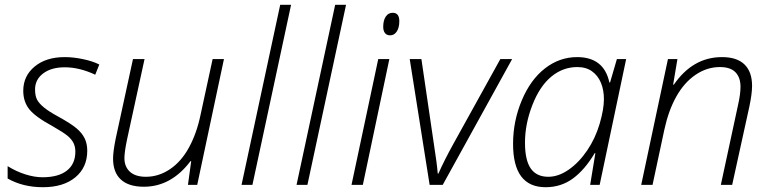

<svg xmlns="http://www.w3.org/2000/svg" viewBox="-20 -780 3246 810"><path d="M348.1 -144Q348.1 -73.7 297.9 -32Q247.6 9.8 161.1 9.8Q76.7 9.8 12.2 -26.9V-79.1Q48.3 -56.6 86.9 -44.4Q125.5 -32.2 159.2 -32.2Q226.6 -32.2 262.2 -60.3Q297.9 -88.4 297.9 -140.1Q297.9 -160.6 290.3 -176.3Q282.7 -191.9 265.9 -206.3Q249 -220.7 201.2 -248Q128.9 -287.1 103.5 -319.1Q78.1 -351.1 78.1 -397Q78.1 -459.5 126.2 -499.3Q174.3 -539.1 252.9 -539.1Q289.6 -539.1 330.3 -530.5Q371.1 -522 398.9 -507.8L381.8 -464.8Q315.4 -496.1 252.9 -496.1Q196.3 -496.1 162.1 -470.2Q127.9 -444.3 127.9 -402.8Q127.9 -376 136.2 -359.9Q144.5 -343.8 165.8 -326.4Q187 -309.1 224.1 -289.1Q279.8 -258.3 303 -238.5Q326.2 -218.8 337.2 -196.3Q348.1 -173.8 348.1 -144Z M589.8 -530.8 515.6 -189.9Q504.9 -138.2 504.9 -112.8Q504.9 -76.7 528.1 -55.4Q551.3 -34.2 595.7 -34.2Q649.4 -34.2 697 -66.2Q744.6 -98.1 777.1 -157.5Q809.6 -216.8 825.7 -293.9L877 -530.8H924.8L812 0H772.9L786.6 -100.1H783.7Q702.1 7.8 586.9 7.8Q522.9 7.8 490 -22.5Q457 -52.7 457 -110.8Q457 -140.1 467.8 -193.8L541 -530.8Z M1044.9 0H999L1162.1 -759.8H1208Z M1276.9 0H1231L1394 -759.8H1439.9Z M1510.7 0H1462.9L1575.7 -530.8H1622.6ZM1596.7 -667Q1596.7 -693.8 1607.4 -710Q1618.2 -726.1 1636.7 -726.1Q1664.6 -726.1 1664.6 -690.9Q1664.6 -663.1 1653.8 -647Q1643.1 -630.9 1626 -630.9Q1611.8 -630.9 1604.2 -640.4Q1596.7 -649.9 1596.7 -667Z M1792.5 0 1708.5 -530.8H1757.8L1810.5 -171.9Q1823.2 -91.3 1826.7 -47.9H1829.6Q1854.5 -104 1892.6 -172.9L2090.8 -530.8H2140.6L1847.7 0Z M2414.6 -539.1Q2527.8 -539.1 2550.8 -432.1H2553.7L2582.5 -530.8H2621.6L2509.8 0H2469.7L2491.7 -133.8H2488.8Q2447.8 -64.5 2397.5 -27.3Q2347.2 9.8 2281.7 9.8Q2144.5 9.8 2144.5 -172.9Q2144.5 -269 2181.2 -356.4Q2217.8 -443.8 2279.1 -491.5Q2340.3 -539.1 2414.6 -539.1ZM2293 -34.2Q2336.4 -34.2 2379.6 -64.5Q2422.9 -94.7 2457.3 -145.5Q2491.7 -196.3 2509.8 -257.8Q2527.8 -319.3 2527.8 -361.8Q2527.8 -400.4 2515.1 -430.9Q2502.4 -461.4 2477.5 -479.2Q2452.6 -497.1 2415.5 -497.1Q2355 -497.1 2306.2 -457Q2257.3 -417 2226.1 -337.2Q2194.8 -257.3 2194.8 -178.2Q2194.8 -104 2219.2 -69.1Q2243.7 -34.2 2293 -34.2Z M3021 0 3093.8 -337.9Q3104 -382.8 3104 -414.1Q3104 -453.1 3082.8 -475.1Q3061.5 -497.1 3017.1 -497.1Q2962.4 -497.1 2914.3 -464.4Q2866.2 -431.6 2833.3 -372.8Q2800.3 -314 2782.7 -232.9L2732.9 0H2685.1L2797.9 -530.8H2837.9L2819.8 -422.9H2822.8Q2902.8 -539.1 3025.9 -539.1Q3089.4 -539.1 3121.1 -507.8Q3152.8 -476.6 3152.8 -418Q3152.8 -383.8 3141.1 -329.1L3068.8 0Z"/></svg>

Font: TypoPRO Open Sans
Style: Italic
Weight: 300
Italic angle: -12°
Foundry: Ascender Corporation
Version: Version 1.10